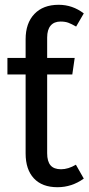

<svg xmlns="http://www.w3.org/2000/svg" viewBox="-20 -769 370 802"><path d="M297 -81 330 -23Q280 13 220 13Q156 13 121.5 -24Q87 -61 87 -128V-458H11V-527H87V-605Q87 -672 123.5 -710.5Q160 -749 225 -749Q283 -749 330 -713L298 -658Q279 -669 265.5 -674Q252 -679 233 -679Q206 -679 191.5 -662Q177 -645 177 -612V-527H292L282 -458H177V-129Q177 -95 191 -78.5Q205 -62 235 -62Q265 -62 297 -81Z"/></svg>

Font: Fira Sans Condensed
Style: Regular
Weight: 400
Width: 3
Designer: bBox Type GmbH & Carrois Corporate GbR & Edenspiekermann AG
Foundry: bBox Type GmbH & Carrois Corporate GbR & Edenspiekermann AG
Version: Version 4.301